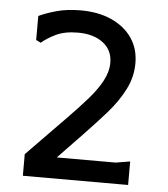

<svg xmlns="http://www.w3.org/2000/svg" viewBox="-52 -758 703 805"><g transform="rotate(5 300.0 -356.0)"><path d="M80 -572V-673Q109 -687 153.5 -699.5Q198 -712 256 -712Q330 -712 385.5 -687Q441 -662 472 -617Q503 -572 503 -511Q503 -453 476 -400Q449 -347 404.5 -296.5Q360 -246 308 -192L209 -89H457L517 -99V0H74V-91L241 -262Q285 -307 320.5 -347.5Q356 -388 377 -427Q398 -466 398 -504Q398 -557 358 -587.5Q318 -618 252 -618Q196 -618 158.5 -599.5Q121 -581 100 -562Z"/></g></svg>

Font: AR One Sans Medium
Style: Regular
Weight: 500
Designer: Niteesh Yadav
Foundry: Niteesh Yadav
Version: Version 1.001;gftools[0.9.33]